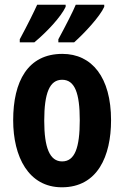

<svg xmlns="http://www.w3.org/2000/svg" viewBox="-20 -786 528 816"><path d="M423 -757V-766H302C291 -739 261 -680 228 -619V-606H295C338 -644 405 -716 423 -757ZM259 -757V-766H138C126 -739 98 -682 64 -619V-606H126C179 -650 239 -714 259 -757ZM452 -275C452 -457 371 -557 245 -557C98 -557 36 -440 36 -275C36 -120 101 10 243 10C395 10 452 -123 452 -275ZM168 -273C168 -391 191 -447 244 -447C298 -447 319 -390 319 -275C319 -158 298 -100 244 -100C191 -100 168 -159 168 -273Z"/></svg>

Font: Noto Sans Ethiopic ExtraCondensed
Style: Bold
Weight: 700
Width: 2
Designer: Monotype Design Team
Foundry: Monotype Imaging Inc.
Version: Version 2.102